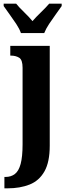

<svg xmlns="http://www.w3.org/2000/svg" viewBox="-42 -786 366 1046"><path d="M-18 240V178H-12Q18 178 39 162Q60 146 70.5 107Q81 68 81 0V-417Q81 -460 62.5 -471.5Q44 -483 18 -483H14V-536H229V8Q229 97 200 148Q171 199 119 219.5Q67 240 0 240ZM72 -606Q64 -629 46.5 -655.5Q29 -682 10 -708Q-9 -734 -22 -753V-766H46Q61 -747 89 -720Q117 -693 135 -671Q154 -693 182 -720Q210 -747 226 -766H294V-753Q281 -734 262 -708Q243 -682 225.5 -655.5Q208 -629 199 -606Z"/></svg>

Font: Noto Serif ExtraCondensed ExtraBold
Style: Regular
Weight: 800
Width: 2
Designer: Monotype Design Team
Foundry: Monotype Imaging Inc.
Version: Version 2.013; ttfautohint (v1.8.4.7-5d5b)